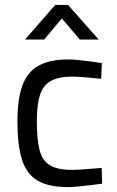

<svg xmlns="http://www.w3.org/2000/svg" viewBox="-20 -752 476 782"><path d="M257 10Q178 10 133 -16.5Q88 -43 69.5 -102Q51 -161 51 -258Q51 -349 71.5 -404.5Q92 -460 138 -485Q184 -510 258 -510Q275 -510 299.5 -507.5Q324 -505 350 -501.5Q376 -498 395 -495L392 -431Q375 -433 353 -435Q331 -437 310 -438.5Q289 -440 275 -440Q218 -440 186.5 -422Q155 -404 142.5 -364.5Q130 -325 130 -258Q130 -185 141 -141.5Q152 -98 183 -79Q214 -60 275 -60Q289 -60 310.5 -61.5Q332 -63 354.5 -65Q377 -67 394 -68L396 -4Q376 -1 350 2Q324 5 299 7.5Q274 10 257 10ZM82 -591 205 -732H257L382 -591H305L232 -677L160 -591Z"/></svg>

Font: Cairo
Style: Regular
Weight: 400
Designer: Mohamed Gaber, Accademia di Belle Arti di Urbino
Foundry: Kief Type Foundry, Accademia di Belle Arti di Urbino
Version: Version 3.120